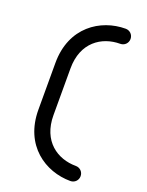

<svg xmlns="http://www.w3.org/2000/svg" viewBox="-154 -885 750 981"><g transform="rotate(20 221.0 -395.0)"><path d="M355 19C378 19 396 1 396 -22C396 -45 378 -63 355 -63C255 -63 159 -126 159 -268V-522C159 -664 255 -727 355 -727C378 -727 396 -745 396 -768C396 -791 378 -809 355 -809C219 -809 77 -717 77 -522V-268C77 -73 219 19 355 19Z"/></g></svg>

Font: Fabada
Style: Regular
Weight: 400
Designer: deFharo
Foundry: deFharo.com
Version: Version 4.000 2011 initial release